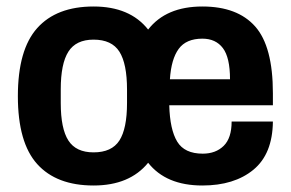

<svg xmlns="http://www.w3.org/2000/svg" viewBox="-20 -559 895 591"><path d="M268 12Q154 12 94.5 -54Q35 -120 35 -263Q35 -406 94.5 -472.5Q154 -539 268 -539Q380 -539 436 -468Q491 -539 603 -539Q711 -539 765.5 -477.5Q820 -416 820 -272V-235H501Q503 -160 525.5 -123Q548 -86 604 -86Q644 -86 668.5 -110Q693 -134 693 -185H820Q819 -85 760 -36.5Q701 12 603 12Q491 12 436 -58Q379 12 268 12ZM503 -315H688Q688 -382 666 -411Q644 -440 603 -440Q553 -440 530 -408.5Q507 -377 503 -315ZM268 -90Q324 -90 347.5 -126.5Q371 -163 371 -242V-283Q371 -363 347.5 -400Q324 -437 268 -437Q214 -437 190.5 -400Q167 -363 167 -284V-242Q167 -163 190.5 -126.5Q214 -90 268 -90Z"/></svg>

Font: Archivo SemiCondensed
Style: Bold
Weight: 680
Width: 4
Designer: Hector Gatti
Foundry: Omnibus-Type
Version: Version 2.001; ttfautohint (v1.8.3)